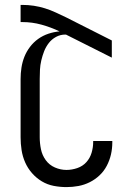

<svg xmlns="http://www.w3.org/2000/svg" viewBox="-20 -755 540 783"><path d="M251 8Q225 8 199 3Q173 -2 150.5 -15.5Q128 -29 110.5 -49Q93 -69 82.5 -93Q72 -117 68 -143Q64 -169 64 -195V-433Q64 -456 67.5 -479Q71 -502 79.5 -523.5Q88 -545 102.5 -564Q117 -583 136 -596.5Q155 -610 177.5 -617.5Q200 -625 223 -627Q187 -644 149 -654.5Q111 -665 71 -665H64V-735H71Q95 -735 118 -731.5Q141 -728 163.5 -721Q186 -714 207.5 -704Q229 -694 250 -684L436 -590V-520L249 -614H246Q226 -614 208.5 -604.5Q191 -595 179 -579.5Q167 -564 160 -546Q153 -528 148.5 -509Q144 -490 143 -471Q142 -452 142 -433V-195Q142 -171 147 -146.5Q152 -122 166.5 -102Q181 -82 204 -72Q227 -62 251 -62Q273 -62 295 -69.5Q317 -77 332 -93.5Q347 -110 353.5 -132Q360 -154 360 -176V-180H438V-174Q438 -149 432.5 -125Q427 -101 415.5 -79Q404 -57 386 -40Q368 -23 346 -12Q324 -1 300 3.5Q276 8 251 8Z"/></svg>

Font: Iosevka Term Curly
Style: Regular
Weight: 400
Designer: Belleve Invis
Foundry: Belleve Invis
Version: Version 32.3.0